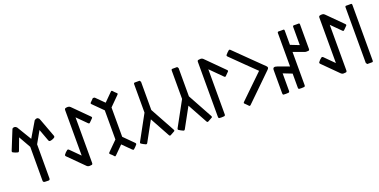

<svg xmlns="http://www.w3.org/2000/svg" viewBox="-19 -1604 4768 2415"><g transform="rotate(-20 2365.5 -396.5)"><path d="M355 -28.8Q356 -3.4 334 -3.2Q312 -2.9 287.4 -4.6Q262.7 -6.3 262.7 -27.8L263.7 -481L172.9 -641.1Q165.5 -622.1 143.3 -562.5Q121.1 -502.9 114 -484.1Q106.9 -465.3 93.8 -468.3Q62.5 -475.1 33.2 -491.2Q20.5 -498 27.3 -515.1Q77.1 -637.7 104 -704.6Q130.9 -771.5 131.8 -772.9Q161.1 -795.9 191.4 -767.1L309.6 -571.3L430.7 -775.9Q467.3 -804.7 492.2 -773.4Q495.1 -769.5 502.4 -749L589.8 -513.7Q596.2 -496.6 585.9 -488.3Q575.7 -480 558.1 -473.4Q540.5 -466.8 525.6 -465.3Q510.7 -463.9 503.9 -481.4L445.3 -640.1Q400.4 -560.5 355.5 -481.4Z M711.4 -278.8 834 -156.2V-764.2Q834 -783.2 847.4 -787.4Q860.8 -791.5 879.6 -791.5Q898.4 -791.5 912.1 -777.8L1112.8 -577.1Q1126 -564 1116.9 -554.4Q1107.9 -544.9 1094.5 -531.7Q1081.1 -518.6 1071.3 -508.8Q1061.5 -499 1048.3 -512.2L925.8 -634.8V-25.4Q925.8 -5.4 912.4 -2.7Q898.9 0 879.9 0Q860.8 0 847.7 -13.2L646.5 -213.9Q633.3 -227.1 641.1 -238.8Q648.9 -250.5 662.1 -263.7Q675.3 -276.9 686.8 -284.4Q698.2 -292 711.4 -278.8Z M1175.8 -76.2 1301.8 -201.7V-591.8L1172.4 -720.7Q1159.2 -733.9 1168.5 -743.2L1190.9 -765.6L1213.9 -789.1L1237.3 -785.6L1345.2 -678.2L1452.6 -785.6Q1465.8 -798.8 1474.9 -788.1Q1483.9 -777.3 1497.1 -764.2Q1510.3 -751 1520.5 -742.4Q1530.8 -733.9 1517.6 -720.7L1393.6 -596.7V-204.1L1521.5 -76.2Q1534.7 -63 1524.7 -51Q1514.6 -39.1 1501.5 -25.6Q1488.3 -12.2 1479.2 -4.9Q1470.2 2.4 1456.5 -11.2L1348.6 -118.7L1240.7 -11.2Q1227.5 2 1221.2 -6.6Q1214.8 -15.1 1201.2 -28.6Q1187.5 -42 1175 -52.5Q1162.6 -63 1175.8 -76.2Z M1583 -68.4 1761.2 -394V-773.4Q1761.2 -792 1775.9 -792H1808.6H1840.3L1853 -773.4V-395.5L2032.7 -67.9Q2041.5 -51.8 2031.2 -45.9Q2021 -40 2004.6 -31Q1988.3 -22 1974.6 -14.6Q1960.9 -7.3 1952.1 -23.4L1807.6 -287.1Q1784.2 -243.2 1735.6 -155.8Q1687 -68.4 1663.6 -24.4Q1654.8 -7.8 1641.1 -13.4Q1627.4 -19 1610.8 -28.1Q1594.2 -37.1 1584 -44.4Q1573.7 -51.8 1583 -68.4Z M2085.9 -68.4 2264.2 -394V-773.4Q2264.2 -792 2278.8 -792H2311.5H2343.3L2356 -773.4V-395.5L2535.6 -67.9Q2544.4 -51.8 2534.2 -45.9Q2523.9 -40 2507.6 -31Q2491.2 -22 2477.5 -14.6Q2463.9 -7.3 2455.1 -23.4L2310.5 -287.1Q2287.1 -243.2 2238.5 -155.8Q2189.9 -68.4 2166.5 -24.4Q2157.7 -7.8 2144 -13.4Q2130.4 -19 2113.8 -28.1Q2097.2 -37.1 2086.9 -44.4Q2076.7 -51.8 2085.9 -68.4Z M2610.4 -763.2Q2610.4 -782.2 2623.8 -785.4Q2637.2 -788.6 2656 -788.6Q2674.8 -788.6 2688.5 -774.9L2920.4 -543Q2933.6 -529.8 2924.3 -520.5Q2915 -511.2 2901.9 -497.8Q2888.7 -484.4 2878.7 -474.6Q2868.7 -464.8 2855.5 -478.5L2702.1 -631.8V-28.3Q2702.1 -9.8 2686 -7.8Q2669.9 -5.9 2651.4 -5.9Q2632.8 -5.9 2621.6 -7.8Q2610.4 -9.8 2610.4 -28.3Z M3049.3 -763.7Q3121.1 -691.9 3233.4 -583Q3376 -445.3 3402.8 -417.5Q3416.5 -403.3 3414.6 -393.1Q3412.6 -382.8 3399.9 -370.6Q3306.6 -277.8 3197 -172.4Q3087.4 -66.9 3048.8 -28.3Q3035.6 -15.1 3026.1 -25.4Q3016.6 -35.6 3003.4 -49.1Q2990.2 -62.5 2980.5 -71.5Q2970.7 -80.6 2984.4 -93.8Q3025.9 -135.3 3121.6 -227.1Q3217.3 -318.8 3295.4 -395Q3266.6 -423.3 3160.6 -526.1Q3054.7 -628.9 2984.4 -699.2Q2971.2 -712.4 2980 -723.6Q2988.8 -734.9 3002 -748Q3015.1 -761.2 3025.6 -769.3Q3036.1 -777.3 3049.3 -763.7Z M3979 -765.6V-439.5Q3979 -420.9 3965.3 -419.4Q3951.7 -418 3939.9 -418Q3926.8 -418 3921.4 -419.9L3772 -474.1V-29.8Q3772 -11.2 3756.6 -9.5Q3741.2 -7.8 3722.4 -7.8Q3703.6 -7.8 3691.9 -9.3Q3680.2 -10.7 3680.2 -29.8V-217.8L3563 -263.7V-29.3Q3563 -10.7 3547.4 -9Q3531.7 -7.3 3513.2 -7.3Q3494.6 -7.3 3482.9 -8.8Q3471.2 -10.3 3471.2 -29.3V-341.8Q3471.2 -389.2 3528.8 -368.2L3680.2 -313V-758.8Q3680.2 -777.3 3694.3 -776.9Q3708.5 -776.4 3727.1 -776.4Q3745.6 -776.4 3758.8 -776.9Q3772 -777.3 3772 -758.8V-569.3L3887.2 -523.9V-765.6Q3887.2 -784.2 3901.4 -783.7Q3915.5 -783.2 3934.1 -783.2Q3952.6 -783.2 3965.8 -783.7Q3979 -784.2 3979 -765.6Z M4114.3 -278.8 4236.8 -156.2V-764.2Q4236.8 -783.2 4250.2 -787.4Q4263.7 -791.5 4282.5 -791.5Q4301.3 -791.5 4314.9 -777.8L4515.6 -577.1Q4528.8 -564 4519.8 -554.4Q4510.7 -544.9 4497.3 -531.7Q4483.9 -518.6 4474.1 -508.8Q4464.4 -499 4451.2 -512.2L4328.6 -634.8V-25.4Q4328.6 -5.4 4315.2 -2.7Q4301.8 0 4282.7 0Q4263.7 0 4250.5 -13.2L4049.3 -213.9Q4036.1 -227.1 4043.9 -238.8Q4051.8 -250.5 4064.9 -263.7Q4078.1 -276.9 4089.6 -284.4Q4101.1 -292 4114.3 -278.8Z M4682.1 -772V-28.3Q4682.1 -9.8 4668.5 -9.8H4636.2H4604L4590.3 -28.3V-772Q4590.3 -790.5 4604 -790.3Q4617.7 -790 4636.2 -790Q4654.8 -790 4668.5 -790.3Q4682.1 -790.5 4682.1 -772Z"/></g></svg>

Font: Tonyukuk
Style: Regular
Weight: 400
Designer: facebook.com/biligbitig
Foundry: facebook.com/biligbitig
Version: Version 1.0